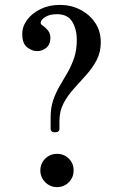

<svg xmlns="http://www.w3.org/2000/svg" viewBox="-20 -758 507 785"><path d="M205 -217Q187 -217 187 -232V-278Q187 -319 198 -350Q209 -381 225 -408Q241 -435 256.5 -462Q272 -489 283 -521Q294 -553 294 -595Q294 -638 275.5 -669Q257 -700 213 -700Q187 -700 170.5 -691.5Q154 -683 148.5 -672.5Q143 -662 151 -656Q166 -646 176.5 -633Q187 -620 186 -599Q185 -575 168.5 -562Q152 -549 132 -549Q111 -549 91 -564.5Q71 -580 71 -619Q71 -650 91 -677Q111 -704 146 -721Q181 -738 225 -738Q270 -738 308 -718.5Q346 -699 369 -665Q392 -631 392 -585Q392 -544 375 -512Q358 -480 333 -452Q308 -424 282.5 -396Q257 -368 240 -336Q223 -304 223 -263V-232Q223 -217 205 -217ZM213 7Q185 7 165 -13Q145 -33 145 -61Q145 -90 165 -109.5Q185 -129 213 -129Q242 -129 261.5 -109.5Q281 -90 281 -61Q281 -33 261.5 -13Q242 7 213 7Z"/></svg>

Font: TsukuhouMincho
Style: Regular
Weight: 400
Designer: Iose
Foundry: Typographish
Version: Version 1.001; ttfautohint (v1.8.3)